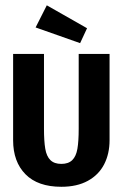

<svg xmlns="http://www.w3.org/2000/svg" viewBox="-20 -697 466 729"><path d="M396 -164.6Q396 -113.3 375.5 -73.2Q355 -33.2 313.7 -10.5Q272.5 12.2 212.9 12.2Q123.5 12.2 76.7 -35.4Q29.8 -83 29.8 -164.6V-492.2H147V-208Q147 -160.6 151.9 -132.1Q156.7 -103.5 171.4 -89.1Q186 -74.7 212.9 -74.7Q239.7 -74.7 254.4 -89.1Q269 -103.5 273.9 -132.1Q278.8 -160.6 278.8 -208V-492.2H396ZM310.5 -589.8 284.2 -533.2 115.2 -592.8 157.7 -676.8Z"/></svg>

Font: Amiri Typewriter
Style: Bold
Weight: 700
Monospace: yes
Designer: Khaled Hosny
Version: Version 1.1